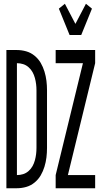

<svg xmlns="http://www.w3.org/2000/svg" viewBox="-20 -1001 540 1021"><path d="M350 -815 293 -955 325 -981 381 -874 437 -981 469 -955 412 -815ZM276 0V-70L421 -665H276V-735H486V-665L341 -70H486V0ZM14 0V-735H70Q95 -735 119.5 -728Q144 -721 164 -704.5Q184 -688 196.5 -666.5Q209 -645 216.5 -620.5Q224 -596 227 -571Q230 -546 230 -521V-215Q230 -189 227 -164Q224 -139 216.5 -114.5Q209 -90 196.5 -68.5Q184 -47 164 -30.5Q144 -14 119.5 -7Q95 0 70 0ZM70 -70Q87 -70 103 -75Q119 -80 132 -91.5Q145 -103 153 -117.5Q161 -132 165.5 -148.5Q170 -165 172 -181.5Q174 -198 174 -215V-521Q174 -537 172 -553.5Q170 -570 165.5 -586.5Q161 -603 153 -617.5Q145 -632 132 -643.5Q119 -655 103 -660Q87 -665 70 -665Z"/></svg>

Font: Iosevka srxl
Style: Regular
Weight: 400
Monospace: yes
Designer: Belleve Invis
Foundry: Belleve Invis
Version: Version 33.0.1; ttfautohint (v1.8.3)